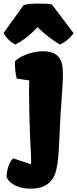

<svg xmlns="http://www.w3.org/2000/svg" viewBox="-66 -873 443 1103"><path d="M9.3 36.6C-18.1 64 -27.3 108.9 -27.8 145C-6.8 190.4 50.8 210.9 109.9 210.9C171.4 210.9 213.4 192.9 241.7 145.5C267.6 102.5 272.5 -4.9 276.9 -118.2C282.2 -261.2 295.4 -361.3 295.4 -452.1C295.4 -536.6 266.1 -578.6 177.7 -578.6C110.8 -578.6 38.6 -543.9 19.5 -520C20 -475.6 23.4 -447.3 30.3 -421.4L102.1 -411.1C101.1 -387.7 100.6 -363.8 100.6 -339.8C100.6 -315.4 104 -135.3 108.4 -52.2C111.3 0 112.8 28.8 112.8 48.8C112.8 57.6 112.8 64.5 111.8 70.8ZM22 -617.2C66.4 -639.6 111.8 -675.3 149.4 -717.3C191.9 -676.3 230.5 -644.5 278.8 -617.2C310.5 -631.3 337.4 -656.2 356.9 -682.1L231.9 -847.7C213.4 -851.1 185.5 -852.5 157.2 -852.5C124.5 -852.5 91.3 -850.1 70.3 -844.2L-45.9 -683.1C-31.2 -657.7 -8.8 -632.3 22 -617.2Z"/></svg>

Font: Kavoon
Style: Regular
Weight: 400
Designer: Viktoriya Grabowska
Foundry: Viktoriya Grabowska
Version: Version 1.002